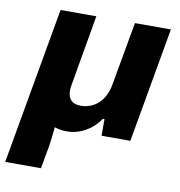

<svg xmlns="http://www.w3.org/2000/svg" viewBox="-99 -601 811 867"><g transform="rotate(10 307.0 -167.5)"><path d="M-18 192H146L165 86C169 57 174 23 175 -1C193 5 211 8 232 8C292 8 349 -25 382 -76H390V0H522L615 -527H450L398 -235C385 -160 335 -117 274 -117C235 -117 214 -136 214 -177C214 -188 217 -204 220 -221L273 -527H109Z"/></g></svg>

Font: Archivo ExtraBold
Style: Italic
Weight: 800
Italic angle: -10°
Designer: Hector Gatti
Foundry: Omnibus-Type
Version: Version 2.001